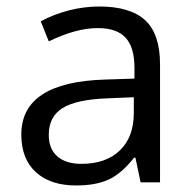

<svg xmlns="http://www.w3.org/2000/svg" viewBox="-20 -564 596 594"><path d="M415 0 398.9 -76.2H395Q355 -25.9 315.2 -8.1Q275.4 9.8 215.8 9.8Q136.2 9.8 91.1 -31.2Q45.9 -72.3 45.9 -147.9Q45.9 -310.1 305.2 -317.9L396 -320.8V-354Q396 -417 368.9 -447Q341.8 -477.1 282.2 -477.1Q215.3 -477.1 130.9 -436L106 -498Q145.5 -519.5 192.6 -531.7Q239.7 -543.9 287.1 -543.9Q382.8 -543.9 429 -501.5Q475.1 -459 475.1 -365.2V0ZM231.9 -57.1Q307.6 -57.1 350.8 -98.6Q394 -140.1 394 -214.8V-263.2L313 -259.8Q216.3 -256.3 173.6 -229.7Q130.9 -203.1 130.9 -147Q130.9 -103 157.5 -80.1Q184.1 -57.1 231.9 -57.1Z"/></svg>

Font: f08745844
Style: Regular
Weight: 400
Foundry: Ascender Corporation
Version: Version 1.10